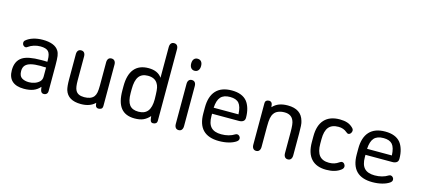

<svg xmlns="http://www.w3.org/2000/svg" viewBox="-54 -1050 3252 1481"><g transform="rotate(15 1572.0 -310.0)"><path d="M286 -238Q271 -239 262.5 -239Q254 -239 248.5 -239Q243 -239 237 -239Q183 -239 146.5 -232Q110 -225 88 -211Q38 -179 38 -105Q38 -48 70 -19Q102 10 164 10Q208 10 239 -2Q270 -14 292 -40Q295 -10 302.5 -0.5Q310 9 322 9Q337 9 345.5 0.5Q354 -8 354 -23V-226Q354 -278 350.5 -302Q347 -326 337 -342Q321 -368 288.5 -380.5Q256 -393 209 -393Q169 -393 134.5 -382.5Q100 -372 77 -352Q68 -345 68 -331Q68 -320 76 -311.5Q84 -303 95 -303Q102 -303 109 -309Q128 -323 153 -331Q178 -339 205 -339Q250 -339 268 -320Q286 -301 286 -252ZM288 -193V-120Q288 -95 272 -79.5Q256 -64 233.5 -56.5Q211 -49 189 -49Q154 -49 131.5 -63.5Q109 -78 109 -118Q109 -146 123.5 -162.5Q138 -179 167.5 -186.5Q197 -194 242 -194Q253 -193 265 -193Q277 -193 288 -193Z M732 -30Q734 -6 741 1.5Q748 9 758 9Q773 9 782.5 2.5Q792 -4 792 -22V-351Q792 -370 783 -380.5Q774 -391 758 -391Q742 -391 733.5 -380.5Q725 -370 725 -351V-166Q725 -131 721 -110.5Q717 -90 707 -77Q684 -48 630 -48Q604 -48 586.5 -56.5Q569 -65 560 -84Q549 -106 549 -160V-351Q549 -370 540.5 -380.5Q532 -391 516 -391Q500 -391 491.5 -380.5Q483 -370 483 -351V-154Q483 -123 485 -102Q487 -81 491 -67Q515 10 619 10Q692 10 732 -30Z M1161 -345Q1128 -393 1054 -393Q979 -393 940.5 -346.5Q902 -300 902 -209V-175Q902 -81 938 -35.5Q974 10 1048 10Q1089 10 1116.5 -2Q1144 -14 1168 -41Q1171 -9 1177 0Q1183 9 1195 9Q1209 9 1218 2Q1227 -5 1227 -21V-589Q1227 -609 1218.5 -619.5Q1210 -630 1194 -630Q1178 -630 1169.5 -619.5Q1161 -609 1161 -589ZM1160 -209 1161 -173Q1161 -109 1137 -78.5Q1113 -48 1063 -48Q1014 -48 991.5 -77.5Q969 -107 969 -172V-203Q969 -271 992 -303Q1015 -335 1064 -335Q1118 -335 1141 -299Q1151 -284 1155 -264.5Q1159 -245 1160 -209Z M1400 -561Q1382 -561 1371.5 -548.5Q1361 -536 1361 -513Q1361 -491 1371.5 -478Q1382 -465 1400 -465Q1419 -465 1429.5 -478Q1440 -491 1440 -513Q1440 -536 1429.5 -548.5Q1419 -561 1400 -561ZM1367 -32Q1367 -13 1375.5 -2Q1384 9 1400 9Q1416 9 1424.5 -2Q1433 -13 1433 -32V-351Q1433 -370 1424.5 -380.5Q1416 -391 1400 -391Q1384 -391 1375.5 -380.5Q1367 -370 1367 -351Z M1617 -180H1832Q1852 -180 1865 -189Q1878 -198 1878 -218Q1878 -259 1868 -292Q1858 -325 1841 -346Q1802 -393 1719 -393Q1636 -393 1593.5 -347Q1551 -301 1551 -212V-165Q1551 -77 1594 -33.5Q1637 10 1722 10Q1763 10 1798.5 1Q1834 -8 1857 -24Q1865 -30 1868.5 -36Q1872 -42 1872 -49Q1872 -60 1864 -68.5Q1856 -77 1845 -77Q1840 -77 1832 -73Q1810 -59 1783 -52Q1756 -45 1726 -45Q1670 -45 1643.5 -73Q1617 -101 1617 -161ZM1815 -228H1617Q1620 -287 1644 -314Q1668 -341 1719 -341Q1768 -341 1790 -315.5Q1812 -290 1815 -228Z M2046 -347Q2044 -375 2036 -383Q2028 -391 2018 -391Q2004 -391 1995 -384.5Q1986 -378 1986 -360V-32Q1986 -13 1994.5 -2Q2003 9 2019 9Q2035 9 2043.5 -2Q2052 -13 2052 -32V-195Q2052 -237 2056.5 -261Q2061 -285 2072 -300Q2083 -317 2105 -326Q2127 -335 2155 -335Q2210 -335 2228 -291Q2234 -279 2236.5 -256Q2239 -233 2239 -201V-32Q2239 -13 2247.5 -2Q2256 9 2272 9Q2288 9 2296.5 -2Q2305 -13 2305 -32V-207Q2305 -242 2303.5 -266.5Q2302 -291 2297 -305Q2273 -393 2166 -393Q2126 -393 2097 -382Q2068 -371 2046 -347Z M2417 -215V-168Q2417 -80 2458 -35Q2499 10 2578 10Q2650 10 2693 -23Q2709 -35 2709 -50Q2709 -61 2701 -70.5Q2693 -80 2681 -80Q2675 -80 2664 -73Q2646 -60 2627 -54Q2608 -48 2585 -48Q2533 -48 2508 -78.5Q2483 -109 2483 -173V-209Q2483 -274 2508 -304.5Q2533 -335 2586 -335Q2626 -335 2654 -311Q2660 -306 2663.5 -304Q2667 -302 2671 -302Q2682 -302 2690 -312Q2698 -322 2698 -333Q2698 -346 2687 -356Q2667 -376 2641.5 -384.5Q2616 -393 2581 -393Q2501 -393 2459 -347.5Q2417 -302 2417 -215Z M2842 -180H3057Q3077 -180 3090 -189Q3103 -198 3103 -218Q3103 -259 3093 -292Q3083 -325 3066 -346Q3027 -393 2944 -393Q2861 -393 2818.5 -347Q2776 -301 2776 -212V-165Q2776 -77 2819 -33.5Q2862 10 2947 10Q2988 10 3023.5 1Q3059 -8 3082 -24Q3090 -30 3093.5 -36Q3097 -42 3097 -49Q3097 -60 3089 -68.5Q3081 -77 3070 -77Q3065 -77 3057 -73Q3035 -59 3008 -52Q2981 -45 2951 -45Q2895 -45 2868.5 -73Q2842 -101 2842 -161ZM3040 -228H2842Q2845 -287 2869 -314Q2893 -341 2944 -341Q2993 -341 3015 -315.5Q3037 -290 3040 -228Z"/></g></svg>

Font: Beiruti
Style: Regular
Weight: 400
Designer: Arlette Boutros
Foundry: Boutros
Version: Version 1.41